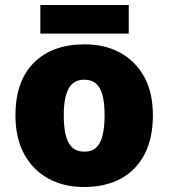

<svg xmlns="http://www.w3.org/2000/svg" viewBox="-20 -741 677 771"><path d="M317 10Q237 10 175 -23.5Q113 -57 77.5 -121.5Q42 -186 42 -278Q42 -415 116 -489Q190 -563 320 -563Q400 -563 461.5 -530Q523 -497 558.5 -433.5Q594 -370 594 -278Q594 -186 560.5 -121.5Q527 -57 465 -23.5Q403 10 317 10ZM319 -132Q349 -132 366.5 -148.5Q384 -165 392 -198Q400 -231 400 -278Q400 -325 392 -357Q384 -389 366 -405Q348 -421 318 -421Q275 -421 255.5 -385Q236 -349 236 -278Q236 -231 244 -198Q252 -165 270.5 -148.5Q289 -132 319 -132ZM497 -721V-606H142V-721Z"/></svg>

Font: Noto Sans Symbols Black
Style: Regular
Weight: 900
Version: Version 2.002